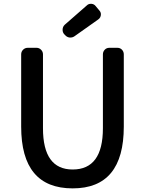

<svg xmlns="http://www.w3.org/2000/svg" viewBox="-20 -991 772 1023"><path d="M367.2 12.7Q92.8 12.7 92.8 -316.4V-701.2Q92.8 -715.8 103 -726.1Q113.3 -736.3 127.9 -736.3H174.8Q188.5 -736.3 198.7 -726.1Q209 -715.8 209 -701.2V-307.6Q209 -87.9 367.2 -87.9Q528.3 -87.9 528.3 -307.6V-701.2Q528.3 -715.8 538.1 -726.1Q547.9 -736.3 562.5 -736.3H605.5Q620.1 -736.3 629.9 -726.1Q639.6 -715.8 639.6 -701.2V-316.4Q639.6 12.7 367.2 12.7ZM377 -797.9Q367.2 -791 355.5 -791Q353.5 -791 350.6 -791Q335.9 -793 326.2 -804.7L321.3 -809.6Q313.5 -819.3 313.5 -832Q313.5 -848.6 325.2 -859.4L442.4 -961.9Q451.2 -970.7 463.9 -970.7Q465.8 -970.7 466.8 -970.7Q481.4 -969.7 490.2 -958L509.8 -934.6Q517.6 -925.8 517.6 -915Q517.6 -897.5 503.9 -887.7Z"/></svg>

Font: Gen Jyuu GothicL Medium
Style: Regular
Weight: 500
Designer: [Source Han Sans]
Ryoko NISHIZUKA  (kana & ideographs); Paul D. Hunt (Latin, Greek & Cyrillic); Wenlong ZHANG  (bopomofo
Version: Version 1.002.20150607